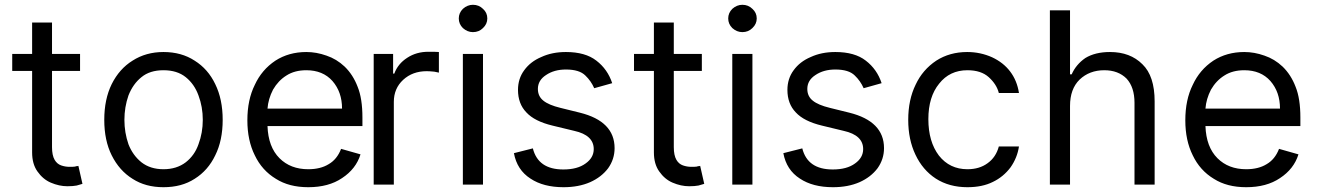

<svg xmlns="http://www.w3.org/2000/svg" viewBox="-20 -770 5496 801"><path d="M197 -474V-156Q197 -122 208 -103Q218 -86 235 -80Q252 -74 270 -74Q287 -74 293 -75Q298 -77 301.5 -77Q305 -77 307 -78L324 -3L300 4Q285 7 261 7Q227 7 192 -8Q159 -22 136 -55Q114 -86 114 -134V-474H31V-545H114V-676H197V-545H314V-474Z M533 -24Q478 -58 446 -122Q415 -184 415 -270Q415 -356 446 -419Q478 -483 533 -517Q589 -553 662 -553Q737 -553 792 -517Q848 -482 878 -419Q909 -356 909 -270Q909 -184 878 -122Q848 -59 792 -24Q738 11 662 11Q587 11 533 -24ZM755 -93Q792 -122 808 -168Q826 -216 826 -270Q826 -324 808 -372Q791 -419 755 -448Q719 -477 662 -477Q605 -477 570 -448Q535 -420 516 -372Q499 -323 499 -270Q499 -217 516 -168Q534 -122 570 -93Q607 -64 662 -64Q717 -64 755 -93Z M1131 -24Q1073 -59 1043 -122Q1012 -184 1012 -268Q1012 -354 1043 -416Q1072 -479 1129 -517Q1185 -553 1258 -553Q1300 -553 1342 -538Q1384 -524 1418 -492Q1453 -458 1472 -408Q1492 -359 1492 -280V-244H1096Q1099 -157 1146 -110Q1192 -64 1266 -64Q1317 -64 1351 -85Q1386 -105 1403 -149L1484 -126Q1465 -65 1407 -27Q1351 11 1266 11Q1186 11 1131 -24ZM1367 -432Q1327 -477 1258 -477Q1209 -477 1175 -455Q1141 -434 1119 -396Q1099 -357 1096 -317H1407Q1407 -386 1367 -432Z M1620 -545V-463H1625Q1640 -504 1679 -529Q1717 -554 1767 -554H1790Q1800 -553 1811 -553V-467Q1810 -467 1792 -471Q1772 -473 1760 -473Q1701 -473 1662 -437Q1623 -401 1623 -345V0H1539V-545Z M1995 -545V0H1911V-545ZM1911 -653Q1894 -670 1894 -693Q1894 -716 1911 -733Q1930 -750 1953 -750Q1978 -750 1995 -733Q2013 -717 2013 -693Q2013 -670 1995 -653Q1978 -636 1953 -636Q1930 -636 1911 -653Z M2422 -455Q2397 -480 2341 -480Q2292 -480 2258 -457Q2224 -435 2224 -399Q2224 -368 2247 -350Q2269 -332 2318 -320L2399 -300Q2544 -264 2544 -152Q2544 -106 2517 -68Q2489 -31 2442 -10Q2394 11 2331 11Q2247 11 2193 -25Q2137 -61 2124 -131L2203 -151Q2225 -63 2330 -63Q2389 -63 2423 -88Q2457 -112 2457 -148Q2457 -206 2376 -224L2285 -246Q2210 -264 2176 -301Q2141 -337 2141 -395Q2141 -442 2167 -477Q2193 -513 2238 -532Q2283 -553 2341 -553Q2422 -553 2468 -517Q2515 -481 2534 -423L2459 -402Q2446 -432 2422 -455Z M2791 -474V-156Q2791 -122 2802 -103Q2812 -86 2829 -80Q2846 -74 2864 -74Q2881 -74 2887 -75Q2892 -77 2895.5 -77Q2899 -77 2901 -78L2918 -3L2894 4Q2879 7 2855 7Q2821 7 2786 -8Q2753 -22 2730 -55Q2708 -86 2708 -134V-474H2625V-545H2708V-676H2791V-545H2908V-474Z M3119 -545V0H3035V-545ZM3035 -653Q3018 -670 3018 -693Q3018 -716 3035 -733Q3054 -750 3077 -750Q3102 -750 3119 -733Q3137 -717 3137 -693Q3137 -670 3119 -653Q3102 -636 3077 -636Q3054 -636 3035 -653Z M3546 -455Q3521 -480 3465 -480Q3416 -480 3382 -457Q3348 -435 3348 -399Q3348 -368 3371 -350Q3393 -332 3442 -320L3523 -300Q3668 -264 3668 -152Q3668 -106 3641 -68Q3613 -31 3566 -10Q3518 11 3455 11Q3371 11 3317 -25Q3261 -61 3248 -131L3327 -151Q3349 -63 3454 -63Q3513 -63 3547 -88Q3581 -112 3581 -148Q3581 -206 3500 -224L3409 -246Q3334 -264 3300 -301Q3265 -337 3265 -395Q3265 -442 3291 -477Q3317 -513 3362 -532Q3407 -553 3465 -553Q3546 -553 3592 -517Q3639 -481 3658 -423L3583 -402Q3570 -432 3546 -455Z M3884 -25Q3829 -61 3799 -125Q3769 -188 3769 -270Q3769 -354 3800 -417Q3829 -479 3886 -517Q3942 -553 4015 -553Q4070 -553 4119 -531Q4166 -509 4194 -472Q4223 -434 4231 -382H4147Q4138 -418 4105 -448Q4073 -477 4016 -477Q3942 -477 3898 -421Q3853 -366 3853 -273Q3853 -179 3897 -121Q3942 -64 4016 -64Q4066 -64 4100 -89Q4135 -114 4147 -159H4231Q4224 -112 4196 -72Q4166 -32 4122 -11Q4078 11 4016 11Q3940 11 3884 -25Z M4360 0V-727H4444V-460H4451Q4469 -501 4508 -528Q4549 -553 4611 -553Q4695 -553 4746 -502Q4797 -453 4797 -347V0H4713V-341Q4713 -406 4680 -442Q4645 -477 4587 -477Q4525 -477 4484 -438Q4444 -399 4444 -328V0Z M5044 -24Q4986 -59 4956 -122Q4925 -184 4925 -268Q4925 -354 4956 -416Q4985 -479 5042 -517Q5098 -553 5171 -553Q5213 -553 5255 -538Q5297 -524 5331 -492Q5366 -458 5385 -408Q5405 -359 5405 -280V-244H5009Q5012 -157 5059 -110Q5105 -64 5179 -64Q5230 -64 5264 -85Q5299 -105 5316 -149L5397 -126Q5378 -65 5320 -27Q5264 11 5179 11Q5099 11 5044 -24ZM5280 -432Q5240 -477 5171 -477Q5122 -477 5088 -455Q5054 -434 5032 -396Q5012 -357 5009 -317H5320Q5320 -386 5280 -432Z"/></svg>

Font: Sinter
Style: Regular
Weight: 400
Foundry: Adobe & rsms
Version: Version 1.000